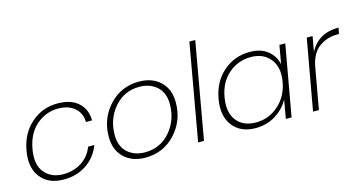

<svg xmlns="http://www.w3.org/2000/svg" viewBox="-78 -1079 2683 1425"><g transform="rotate(-15 1263.0 -366.0)"><path d="M365 -550Q467 -550 523.5 -499Q580 -448 581 -362H534Q533 -431 485.5 -471.5Q438 -512 358 -512Q266 -512 193 -450Q120 -388 99 -272Q78 -155 129.5 -93Q181 -31 273 -31Q353 -31 414.5 -71Q476 -111 502 -181H550Q518 -95 443 -43.5Q368 8 266 8Q150 8 90 -68Q30 -144 53 -272Q76 -400 162.5 -475Q249 -550 365 -550Z M1216 -331Q1216 -190 1124 -91Q1032 8 894 8Q792 8 730.5 -51Q669 -110 669 -211Q669 -352 761 -451Q853 -550 991 -550Q1092 -550 1154 -491Q1216 -432 1216 -331ZM715 -214Q715 -125 767.5 -78Q820 -31 900 -31Q1018 -31 1094 -118.5Q1170 -206 1170 -329Q1170 -418 1117 -465Q1064 -512 984 -512Q866 -512 790.5 -424Q715 -336 715 -214Z M1299 0 1430 -740H1475L1344 0Z M1841 -550Q1926 -550 1978.5 -508Q2031 -466 2044 -401L2069 -543H2114L2017 0H1973L1998 -143Q1963 -77 1895 -34.5Q1827 8 1741 8Q1626 8 1566.5 -68.5Q1507 -145 1529 -272Q1551 -399 1637.5 -474.5Q1724 -550 1841 -550ZM2021 -272Q2040 -379 1988.5 -445Q1937 -511 1840 -511Q1740 -511 1667 -447Q1594 -383 1575 -272Q1556 -161 1605.5 -96.5Q1655 -32 1755 -32Q1852 -32 1927 -98Q2002 -164 2021 -272Z M2283 -313 2227 0H2182L2279 -543H2324L2303 -426Q2369 -554 2526 -554L2517 -507H2503Q2423 -507 2362 -461.5Q2301 -416 2283 -313Z"/></g></svg>

Font: Poppins ExtraLight
Style: Italic
Weight: 275
Italic angle: -10°
Designer: Ninad Kale (Devanagari), Jonny Pinhorn (Latin)
Foundry: Indian Type Foundry
Version: Version 3.200;PS 1.000;hotconv 16.6.54;makeotf.lib2.5.65590